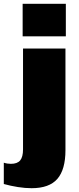

<svg xmlns="http://www.w3.org/2000/svg" viewBox="-71 -795 414 1009"><path d="M95 194Q61 194 23 188Q-15 182 -51 172V60Q-42 63 -32.5 64.5Q-23 66 -14 66Q20 66 35 48Q50 30 50 -10V-540H273V-6Q273 96 230.5 145Q188 194 95 194ZM275 -775V-604H48V-775Z"/></svg>

Font: Pathway Extreme Condensed Black
Style: Regular
Weight: 900
Width: 3
Version: Version 1.001;gftools[0.9.26]